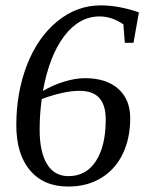

<svg xmlns="http://www.w3.org/2000/svg" viewBox="-20 -682 540 712"><path d="M232.9 9.8Q142.1 9.8 91.3 -50.3Q40.5 -110.4 40.5 -217.8Q40.5 -339.4 80.3 -441.7Q120.1 -543.9 192.6 -603Q265.1 -662.1 353 -662.1Q419.9 -662.1 495.1 -636.2L475.1 -523.4H442.9L437.5 -591.8Q394 -621.1 349.6 -621.1Q273.4 -621.1 218 -547.9Q162.6 -474.6 139.2 -344.7Q176.3 -366.7 218 -379.4Q259.8 -392.1 294.9 -392.1Q374.5 -392.1 418.7 -352.5Q462.9 -313 462.9 -243.7Q462.9 -169.4 435.5 -112.1Q408.2 -54.7 356 -22.5Q303.7 9.8 232.9 9.8ZM127 -200.7Q127 -118.7 154.3 -73.7Q181.6 -28.8 233.9 -28.8Q299.8 -28.8 335.9 -85Q372.1 -141.1 372.1 -238.8Q372.1 -292 348.4 -318.6Q324.7 -345.2 274.4 -345.2Q218.3 -345.2 134.8 -314.9Q127 -259.3 127 -200.7Z"/></svg>

Font: Tinos
Style: Italic
Weight: 400
Italic angle: -16.333°
Designer: Steve Matteson
Foundry: Monotype Imaging Inc.
Version: Version 1.32